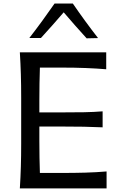

<svg xmlns="http://www.w3.org/2000/svg" viewBox="-20 -1047 671 1067"><path d="M90.3 0Q94.2 -62.5 95.9 -120.8Q97.7 -179.2 97.7 -249.5V-503.9Q97.7 -575.2 95.9 -634Q94.2 -692.9 90.3 -756.3H570.3V-662.1Q517.6 -666.5 457.5 -668.9Q397.5 -671.4 315.9 -671.4H201.7Q200.2 -627 199.5 -583Q198.7 -539.1 198.7 -488.3V-422.4H322.3Q395.5 -422.4 448.2 -423.3Q501 -424.3 550.3 -428.2V-339.4Q498 -341.8 445.6 -342.8Q393.1 -343.8 321.8 -343.8H198.7V-265.6Q198.7 -215.8 199.5 -172.6Q200.2 -129.4 201.7 -85.9H324.2Q392.6 -85.9 454.1 -87.6Q515.6 -89.4 572.3 -94.2V0ZM461.4 -834Q428.7 -870.1 396.7 -906.2Q364.7 -942.4 334 -978.5Q303.2 -942.9 272 -907.5Q240.7 -872.1 207.5 -835.9H143.1Q180.2 -883.8 215.3 -931.9Q250.5 -980 283.2 -1027.3H384.8Q451.2 -930.2 524.9 -835.4Z"/></svg>

Font: Pinar-DS2-FD Medium
Style: Regular
Weight: 500
Designer: Amin Abedi
Version: Version 3.000